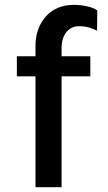

<svg xmlns="http://www.w3.org/2000/svg" viewBox="-20 -775 446 795"><path d="M127 0V-459H49.8V-542H127V-585Q127 -652.8 164.1 -700Q201.2 -747.1 266.1 -753.9Q299.3 -756.8 332.8 -750.5Q366.2 -744.1 382.8 -731.9L381.8 -647.9Q368.7 -654.8 350.8 -660.4Q333 -666 309.6 -666.5Q286.1 -667 270 -655.8Q234.9 -631.8 234.9 -575.2V-542H354V-459H234.9V0Z"/></svg>

Font: Oakes Grotesk
Style: Medium
Weight: 500
Designer: Samuel Oakes
Foundry: Samuel Oakes
Version: Version 1.0 | wf-rip DC20170320